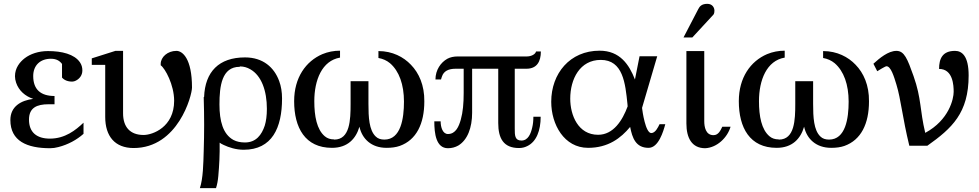

<svg xmlns="http://www.w3.org/2000/svg" viewBox="-20 -759 5100 1000"><path d="M131 -136C131 -198 172 -216 233 -216H264V-259C193 -259 153 -292 153 -363C153 -419 190 -453 245 -453C274 -453 291 -442 303 -426V-355C314 -342 332 -334 356 -334C363 -334 369 -336 375 -339C393 -348 409 -366 409 -392C409 -408 405 -422 396 -435C367 -477 302 -493 230 -493C180 -493 138 -478 109 -456C83 -436 58 -405 58 -362C58 -351 60 -340 64 -328C78 -287 111 -258 153 -244C90 -236 34 -205 34 -134C34 -24 121 13 241 13C255 13 269 11 284 7C335 -6 380 -31 415 -62V-120C374 -81 319 -37 240 -37C171 -37 131 -70 131 -136Z M728 -56C657 -56 621 -98 621 -169V-494H581L458 -455V-421H528V-150C528 -50 578 12 676 12C907 12 980 -261 980 -303C980 -455 930 -494 899 -494C853 -494 817 -462 817 -426V-419C840 -403 887 -317 887 -234C887 -97 775 -56 728 -56Z M1230 -413C1249 -413 1267 -408 1284 -398C1342 -365 1370 -286 1370 -192C1370 -157 1366 -128 1359 -105C1343 -57 1314 -17 1256 -17C1233 -17 1213 -21 1196 -30C1141 -60 1123 -129 1123 -215C1123 -310 1135 -411 1228 -411ZM1041 -253C1044 -151 1044 -66 1041 28C1039 94 1038 170 1021 221H1105C1111 203 1115 181 1117 158C1122 102 1125 46 1124 -16C1129 -12 1136 -8 1145 -4C1172 9 1210 21 1249 21C1397 21 1449 -93 1449 -246C1449 -280 1444 -310 1434 -337C1408 -408 1350 -460 1256 -460C1120 -460 1048 -385 1043 -254Z M1719 -33C1701 -33 1685 -38 1672 -49C1630 -84 1617 -154 1617 -232C1617 -342 1657 -443 1751 -459V-495C1719 -495 1688 -489 1659 -477C1573 -440 1512 -355 1512 -232C1512 -94 1569 11 1709 11C1791 11 1834 -37 1852 -99C1866 -36 1914 11 1993 11C2019 11 2042 8 2062 1C2149 -30 2190 -115 2190 -231C2191 -315 2162 -379 2120 -422C2082 -462 2024 -493 1951 -493V-457C1974 -453 1994 -444 2011 -430C2059 -389 2084 -318 2084 -230C2084 -142 2068 -32 1982 -32C1963 -32 1948 -37 1937 -48C1902 -81 1899 -149 1899 -218V-336H1806V-218C1806 -135 1803 -32 1721 -32Z M2661 -90V-180V-401H2722C2776 -401 2797 -438 2797 -491H2772C2768 -475 2745 -465 2724 -465H2364C2343 -465 2325 -461 2310 -453C2276 -434 2248 -395 2248 -345H2277C2278 -350 2280 -355 2282 -361C2291 -388 2315 -401 2353 -401H2395V-275C2395 -221 2391 -175 2380 -136C2370 -101 2354 -61 2313 -61C2286 -61 2275 -96 2275 -127H2242C2242 -64 2251 13 2313 13C2333 13 2351 8 2367 -1C2415 -30 2439 -94 2439 -172V-401H2575V-180V-118C2575 -39 2602 12 2683 12C2698 12 2712 9 2726 2C2774 -21 2796 -79 2796 -151H2758C2758 -130 2756 -111 2752 -95C2745 -64 2731 -27 2696 -27C2661 -27 2661 -54 2661 -90Z M3249 -205C3222 -132 3175 -57 3095 -57C2991 -57 2950 -159 2950 -245C2950 -347 3000 -447 3109 -447C3225 -447 3237 -325 3248 -217ZM3287 -345C3257 -422 3209 -495 3103 -495C2948 -495 2851 -376 2851 -229C2851 -111 2918 11 3043 11C3148 11 3214 -40 3262 -98C3273 -41 3291 11 3358 11C3410 11 3435 -75 3445 -112H3415C3407 -95 3393 -66 3372 -66C3342 -66 3326 -179 3324 -197L3403 -466H3311Z M3653 13C3715 10 3769 -43 3785 -99H3742C3732 -78 3721 -55 3696 -55C3655 -55 3648 -99 3648 -128V-493H3555V-116C3555 -41 3583 13 3653 13ZM3664 -739C3635 -739 3624 -726 3617 -712L3540 -564H3586L3696 -683C3700 -689 3701 -696 3701 -703C3701 -721 3689 -739 3664 -739Z M4035 -33C4017 -33 4001 -38 3988 -49C3946 -84 3933 -154 3933 -232C3933 -342 3973 -443 4067 -459V-495C4035 -495 4004 -489 3975 -477C3889 -440 3828 -355 3828 -232C3828 -94 3885 11 4025 11C4107 11 4150 -37 4168 -99C4182 -36 4230 11 4309 11C4335 11 4358 8 4378 1C4465 -30 4506 -115 4506 -231C4507 -315 4478 -379 4436 -422C4398 -462 4340 -493 4267 -493V-457C4290 -453 4310 -444 4327 -430C4375 -389 4400 -318 4400 -230C4400 -142 4384 -32 4298 -32C4279 -32 4264 -37 4253 -48C4218 -81 4215 -149 4215 -218V-336H4122V-218C4122 -135 4119 -32 4037 -32Z M4954 -494C4889 -494 4871 -454 4871 -400C4944 -400 4947 -313 4947 -281C4947 -244 4923 -134 4799 -67C4770 -187 4780 -244 4738 -363C4706 -453 4690 -494 4649 -494C4606 -494 4561 -456 4529 -427L4549 -388C4555 -392 4591 -414 4597 -414C4620 -414 4636 -361 4649 -318C4672 -243 4680 -148 4716 0H4810C4938 -91 5025 -170 5025 -366C5025 -468 4990 -494 4954 -494Z"/></svg>

Font: Veleka
Style: Regular
Weight: 400
Designer: Stefan Peev, Context Ltd, 2016; SIL International, 1997-2014.
Foundry: Stefan Peev, Context Ltd, 2016
Version: Version 1.000